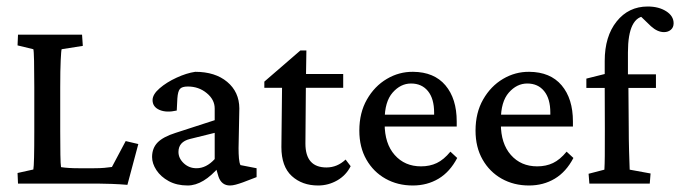

<svg xmlns="http://www.w3.org/2000/svg" viewBox="-20 -567 2101 593"><path d="M373.5 3.9Q352.1 2 325.4 1Q298.8 0 281.7 0H35.6L34.2 -32.7L83 -43.5Q85.9 -59.1 85.9 -161.1V-297.4Q85.9 -347.7 85.2 -378.9Q84.5 -410.2 83 -415L34.2 -426.8L35.6 -460H233.4L235.8 -425.3L170.4 -415Q168.9 -411.1 167.5 -381.3Q166 -351.6 166 -297.4V-161.1Q166 -119.1 166.5 -89.4Q167 -59.6 168.5 -50.8Q190.4 -47.4 222.2 -47.4H271Q289.6 -47.4 302.2 -48.6Q314.9 -49.8 325.7 -51.3L368.2 -131.3L407.2 -122.1Z M559.6 5.9Q525.9 5.9 501.2 -7.6Q476.6 -21 463.1 -41.5Q449.7 -62 449.7 -82Q449.7 -109.4 466.8 -127Q483.9 -144.5 522.5 -156.7L643.1 -195.8V-231.9Q643.1 -259.3 618.4 -279.5Q593.8 -299.8 560.1 -299.8Q542 -299.8 535.6 -292.2Q529.3 -284.7 527.8 -263.2L525.9 -225.6Q494.1 -218.3 472.7 -227.5Q451.2 -236.8 451.2 -257.8Q451.2 -275.4 472.9 -294.2Q494.6 -313 525.4 -327.1Q556.2 -341.3 583 -345.2Q644.5 -345.2 681.6 -314.2Q718.8 -283.2 719.2 -232.4L716.8 -108.9Q716.8 -91.8 718 -77.9Q719.2 -64 722.7 -57.1L772.5 -47.4V-20L730.5 -3.9Q718.3 0.5 708.3 3.2Q698.2 5.9 690.4 5.9Q664.1 5.9 654.8 -21.5L645 -54.7L658.2 -53.2Q607.9 5.9 559.6 5.9ZM586.9 -47.4Q617.2 -47.4 643.1 -75.7V-156.7L566.4 -137.7Q531.2 -128.9 531.2 -97.7Q531.2 -78.1 547.6 -62.7Q564 -47.4 586.9 -47.4Z M1063 -53.7Q1048.8 -25.4 1021.5 -9.8Q994.1 5.9 962.4 5.9Q913.1 5.9 881.1 -23.4Q849.1 -52.7 849.1 -112.8L851.1 -295.9H796.4V-314.9L907.7 -411.1H926.3L924.8 -314.9L923.3 -123.5Q923.3 -49.8 988.3 -49.8Q1021.5 -49.8 1047.4 -74.2ZM890.6 -295.9V-338.4H1040V-295.9Z M1254.9 5.9Q1208 5.9 1170.7 -15.1Q1133.3 -36.1 1111.6 -74.2Q1089.8 -112.3 1089.8 -163.6Q1089.8 -218.8 1113.3 -259.8Q1136.7 -300.8 1174.6 -323.2Q1212.4 -345.7 1255.9 -345.2Q1320.8 -344.7 1355.7 -303.5Q1390.6 -262.2 1390.6 -191.9V-176.3H1153.8V-212.9H1331.1L1320.8 -199.7V-219.2Q1320.8 -262.2 1301.8 -285.6Q1282.7 -309.1 1249.5 -309.1Q1217.3 -309.1 1192.6 -281Q1168 -252.9 1168 -196.3V-184.6Q1168 -123.5 1199 -88.4Q1230 -53.2 1280.3 -53.2Q1307.6 -53.2 1329.1 -63.5Q1350.6 -73.7 1371.1 -98.6L1392.1 -79.1Q1369.6 -36.1 1334.5 -15.1Q1299.3 5.9 1254.9 5.9Z M1613.8 5.9Q1566.9 5.9 1529.5 -15.1Q1492.2 -36.1 1470.5 -74.2Q1448.7 -112.3 1448.7 -163.6Q1448.7 -218.8 1472.2 -259.8Q1495.6 -300.8 1533.4 -323.2Q1571.3 -345.7 1614.7 -345.2Q1679.7 -344.7 1714.6 -303.5Q1749.5 -262.2 1749.5 -191.9V-176.3H1512.7V-212.9H1689.9L1679.7 -199.7V-219.2Q1679.7 -262.2 1660.6 -285.6Q1641.6 -309.1 1608.4 -309.1Q1576.2 -309.1 1551.5 -281Q1526.9 -252.9 1526.9 -196.3V-184.6Q1526.9 -123.5 1557.9 -88.4Q1588.9 -53.2 1639.2 -53.2Q1666.5 -53.2 1688 -63.5Q1709.5 -73.7 1730 -98.6L1751 -79.1Q1728.5 -36.1 1693.4 -15.1Q1658.2 5.9 1613.8 5.9Z M1986.8 0H1800.3L1797.9 -30.3L1846.7 -43Q1847.7 -60.5 1847.9 -85.4Q1848.1 -110.4 1848.1 -168.5L1847.7 -295.4V-378.9Q1847.7 -454.6 1884.5 -500.7Q1921.4 -546.9 1980.5 -546.9Q2014.6 -546.9 2037.6 -532.2Q2060.5 -517.6 2060.5 -495.1Q2060.5 -482.4 2052 -475.1Q2043.5 -467.8 2030.8 -467.8Q2010.7 -467.8 1990.7 -485.8L1952.6 -522.5L1976.1 -517.6Q1919.4 -517.6 1919.4 -404.8V-337.4L1920.9 -295.4L1921.9 -172.9Q1921.9 -137.2 1922.9 -100.8Q1923.8 -64.5 1924.8 -43L1989.3 -31.2ZM1791 -295.4V-324.2L1847.7 -338.4L1901.4 -337.4H2005.9V-295.4Z"/></svg>

Font: Lateef
Style: Regular
Weight: 400
Designer: SIL International
Foundry: SIL International
Version: Version 4.200